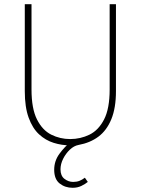

<svg xmlns="http://www.w3.org/2000/svg" viewBox="-20 -680 670 914"><path d="M326 214Q290 214 264 193.5Q238 173 238 128Q238 86 263 52Q288 18 316 -4L314 12Q274 12 235.5 0Q197 -12 166 -40.5Q135 -69 116.5 -119.5Q98 -170 98 -246V-660H130V-254Q130 -163 156 -111.5Q182 -60 224 -39Q266 -18 314 -18Q363 -18 406 -39Q449 -60 475.5 -111.5Q502 -163 502 -254V-660H532V-246Q532 -166 510 -112.5Q488 -59 448.5 -29.5Q409 0 354 10Q332 14 312.5 32.5Q293 51 280.5 76Q268 101 268 126Q268 157 287 171.5Q306 186 328 186Q345 186 358 181Q371 176 384 166L398 186Q386 196 367.5 205Q349 214 326 214Z"/></svg>

Font: Source Sans 3
Style: Regular
Weight: 200
Designer: Paul D. Hunt
Foundry: Adobe
Version: Version 3.046;hotconv 1.0.118;makeotfexe 2.5.65603